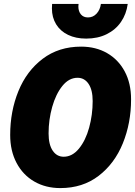

<svg xmlns="http://www.w3.org/2000/svg" viewBox="-20 -948 690 980"><path d="M32 -259Q32 -380 74 -483Q116 -586 198 -648Q280 -710 394 -710Q469 -710 526.5 -677Q584 -644 616.5 -583.5Q649 -523 649 -441Q649 -320 607 -216.5Q565 -113 483.5 -50.5Q402 12 288 12Q213 12 155 -21.5Q97 -55 64.5 -116.5Q32 -178 32 -259ZM305 -148Q349 -148 383 -189.5Q417 -231 435 -296.5Q453 -362 453 -432Q453 -489 432 -520Q411 -551 376 -551Q332 -551 298.5 -509.5Q265 -468 246.5 -402.5Q228 -337 228 -267Q228 -210 249 -179Q270 -148 305 -148ZM245 -905Q245 -920 246 -928H381Q380 -924 380 -915Q380 -890 393 -874.5Q406 -859 429 -859Q455 -859 473 -878.5Q491 -898 495 -928H632Q625 -876 597.5 -836Q570 -796 524.5 -773.5Q479 -751 420 -751Q367 -751 327.5 -770Q288 -789 266.5 -824Q245 -859 245 -905Z"/></svg>

Font: Azeret Mono ExtraBold
Style: Italic
Weight: 800
Italic angle: -12°
Designer: Martin Vácha
Foundry: Displaay
Version: Version 1.000; Glyphs 3.0.3, build 3074